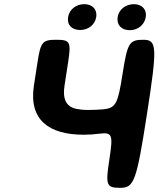

<svg xmlns="http://www.w3.org/2000/svg" viewBox="-20 -902 761 922"><path d="M402 -374C381 -374 363 -376 347 -379C296 -390 280 -428 290 -492L307 -602C322 -701 317 -711 251 -711C184 -711 175 -701 160 -602L143 -492C117 -325 216 -255 383 -255C408 -255 433 -257 457 -260C519 -267 524 -258 505 -135C486 -12 491 0 558 0C624 0 636 -33 686 -356C736 -678 734 -711 668 -711C601 -711 592 -696 569 -550C546 -403 537 -383 475 -377C452 -375 427 -374 402 -374ZM365 -758C403 -758 436 -782 442 -820C448 -857 423 -882 385 -882C347 -882 313 -858 307 -820C301 -781 326 -758 365 -758ZM603 -757C641 -757 674 -782 680 -820C686 -857 661 -882 623 -882C585 -882 551 -858 545 -820C539 -782 564 -757 603 -757Z"/></svg>

Font: Asimov Print
Style: AIt
Weight: 500
Designer: Google
Version: Version 2.000980: 2014